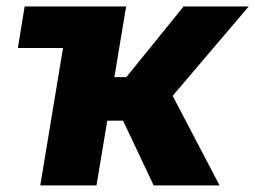

<svg xmlns="http://www.w3.org/2000/svg" viewBox="-20 -562 774 582"><path d="M34.2 -416.5 54.7 -542.5H249.5L228.5 -416.5ZM102.1 0 191.9 -542.5H362.3L326.7 -328.1H362.8L536.6 -542.5H733.9L503.4 -271.5L645.5 0H445.8L353 -196.3H305.2L272.5 0Z"/></svg>

Font: Inter 16pt ExtraBold
Style: Italic
Weight: 800
Italic angle: -9.3988°
Version: Version 4.001;git-66647c0bb